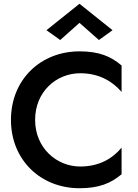

<svg xmlns="http://www.w3.org/2000/svg" viewBox="-20 -985 731 1017"><path d="M401 -864 504 -773 576 -825 401 -965 226 -825 299 -773ZM166 -350C166 -500 279 -597 405 -597C505 -597 576 -554 624 -498V-638C567 -687 504 -713 401 -713C195 -713 38 -563 38 -350C38 -138 195 12 401 12C504 12 567 -14 624 -62V-203C576 -145 505 -103 405 -103C279 -103 166 -202 166 -350Z"/></svg>

Font: Jost Medium
Style: Regular
Weight: 500
Version: Version 3.710